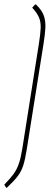

<svg xmlns="http://www.w3.org/2000/svg" viewBox="-44 -717 228 878"><path d="M-16 141 -23 130Q-24 128 -24 127Q-24 126 -22 125Q4 98 18.5 78Q33 58 42 32Q51 6 58 -37L134 -518Q141 -562 142 -589Q143 -616 134.5 -636.5Q126 -657 105 -680Q103 -681 103.5 -682Q104 -683 106 -685L116 -696Q119 -698 121 -696Q148 -670 156.5 -645Q165 -620 163.5 -590Q162 -560 155 -516L78 -32Q71 12 62.5 39Q54 66 37 88.5Q20 111 -12 141Q-13 142 -16 141Z"/></svg>

Font: Sofia Sans Extra Condensed Thin
Style: Italic
Weight: 250
Italic angle: -9°
Version: Version 4.100